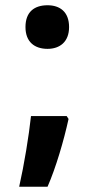

<svg xmlns="http://www.w3.org/2000/svg" viewBox="-20 -576 360 731"><path d="M161 -390C207 -390 243 -416 243 -473C243 -531 208 -556 161 -556C111 -556 77 -531 77 -473C77 -416 112 -390 161 -390ZM234 -134H98C90 -59 72 51 53 135H161C193 62 223 -41 241 -123Z"/></svg>

Font: Noto Sans Devanagari SemiCondensed
Style: Bold
Weight: 700
Width: 4
Designer: Jelle Bosma - Monotype Design Team
Foundry: Monotype Imaging Inc.
Version: Version 2.004